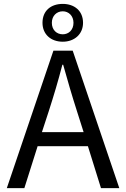

<svg xmlns="http://www.w3.org/2000/svg" viewBox="-20 -965 647 985"><path d="M302 -751C361 -751 406 -789 406 -848C406 -910 361 -945 302 -945C241 -945 198 -910 198 -848C198 -789 241 -751 302 -751ZM302 -907C332 -907 357 -884 357 -848C357 -811 332 -789 302 -789C271 -789 246 -811 246 -848C246 -884 271 -907 302 -907ZM173 -215H431L498 0H592L353 -705H254L15 0H105ZM375 -394 409 -287H195L230 -394C256 -475 278 -548 300 -633H304C327 -551 349 -475 375 -394Z"/></svg>

Font: Spoqa Han Sans Neo
Style: Regular
Weight: 400
Designer: [Spoqa Han Sans Neo] Dong-huui Kim ___ Younghwa Kang ___ Yujin Lee ___ [Noto Sans] Ryoko NISHIZUKA ____ (kana & ideograp
Foundry: Spoqa (http://www.spoqa-han-sans.com)
Version: Version 1.100;hotconv 1.0.109;makeotfexe 2.5.65596